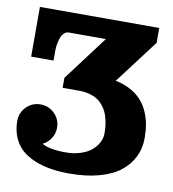

<svg xmlns="http://www.w3.org/2000/svg" viewBox="-73 -669 671 743"><g transform="rotate(10 263.0 -297.5)"><path d="M24.4 -605.5H493.2V-546.9L363 -375Q396.2 -368.4 422.1 -354.2Q448 -340.1 464.6 -321.5Q481.2 -303 492.1 -278.9Q502.9 -254.9 507.3 -229.7Q511.7 -204.6 511.7 -175.8Q511.7 -135 495.1 -101.3Q478.5 -67.6 446.5 -42.7Q414.6 -17.8 364 -4Q313.5 9.8 249 9.8Q209.5 9.8 175.8 4.5Q142.1 -0.7 111.8 -13.1Q81.5 -25.4 60.4 -44.1Q39.3 -62.7 27 -91.3Q14.6 -119.9 14.6 -156.2Q14.6 -188.7 37.5 -211.5Q60.3 -234.4 92.8 -234.4Q125.2 -234.4 148.1 -211.5Q170.9 -188.7 170.9 -156.2Q170.9 -133.3 158.7 -114.4Q146.5 -95.5 126.5 -85.7Q156.2 -68.4 219.7 -68.4Q251.5 -68.4 277.8 -76.8Q304.2 -85.2 320.8 -99.2Q337.4 -113.3 346.4 -130.7Q355.5 -148.2 355.5 -166.7Q355.5 -181.2 354.1 -194.3Q352.8 -207.5 349.2 -222.5Q345.7 -237.5 339.8 -250.1Q334 -262.7 324.1 -274.5Q314.2 -286.4 301.4 -294.6Q288.6 -302.7 270.1 -307.6Q251.7 -312.5 229.5 -312.5H165.3V-351.6L297.4 -527.3H151.4Q141.1 -527.3 133.1 -519.4Q125 -511.5 120.7 -499Q116.5 -486.6 114.4 -473.9Q112.3 -461.2 112.3 -449.2V-410.2H24.4Z"/></g></svg>

Font: Orelega One
Style: Regular
Weight: 400
Version: Version 1.1 ; ttfautohint (v1.8.3)